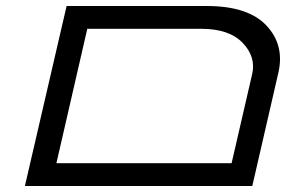

<svg xmlns="http://www.w3.org/2000/svg" viewBox="-20 -620 953 640"><path d="M752 -76 821 -375Q833 -431 789 -477Q744 -524 651 -524H271L168 -76ZM669 -600Q807 -600 868 -535Q929 -470 908 -378L821 0H63L202 -600Z"/></svg>

Font: Miedinger
Style: Italic
Weight: 400
Italic angle: -13°
Version: Version 001.000